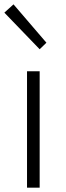

<svg xmlns="http://www.w3.org/2000/svg" viewBox="-24 -861 301 881"><path d="M100 0V-534H158V0ZM158 -635 -4 -803 38 -841 189 -665Z"/></svg>

Font: Noto Sans KR Thin Light
Style: Regular
Weight: 300
Version: Version 2.004-H2;hotconv 1.0.118;makeotfexe 2.5.65603